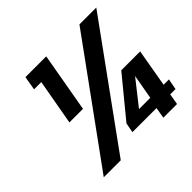

<svg xmlns="http://www.w3.org/2000/svg" viewBox="-170 -887 1071 1071"><g transform="rotate(-45 365.0 -352.0)"><path d="M147 -622 161 -704H325L263 -352H156L204 -622ZM715 -699 209 0H75L582 -699ZM706 -65H664L653 0H545L556 -65H366L377 -123L566 -353H715L676 -129H718ZM598 -276 483 -130H572Z"/></g></svg>

Font: Fz Poppins SemBd
Style: Italic
Weight: 600
Italic angle: -10°
Designer: Ninad Kale (Devanagari), Jonny Pinhorn (Latin)
Foundry: Indian Type Foundry
Version: Vit hóa bi Vntype.Com & FontZin.Com